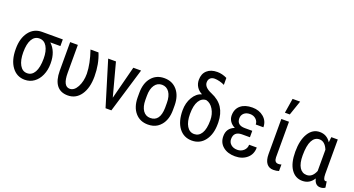

<svg xmlns="http://www.w3.org/2000/svg" viewBox="-49 -1393 3738 2027"><g transform="rotate(20 1820.0 -379.0)"><path d="M136.2 -258.3Q136.2 -169.4 166 -116.7Q195.8 -64 249 -64Q302.2 -64 332 -116.2Q361.8 -168.5 361.8 -269Q361.8 -353 332 -403.3Q302.2 -453.6 248 -453.6Q194.8 -453.6 165.5 -403.3Q136.2 -353 136.2 -258.3ZM482.4 -453.6H369.1Q448.2 -380.4 448.2 -248.5V-239.7Q448.2 -171.4 422.6 -113Q397 -54.7 351.8 -22.5Q306.6 9.8 249 9.8Q158.7 9.8 104.2 -64.2Q49.8 -138.2 49.8 -261.7V-269Q49.8 -384.3 104 -456.3Q158.2 -528.3 249.5 -528.3H482.4Z M651.4 -528.3V-214.4Q651.4 -63.5 728 -63.5Q777.8 -63.5 811.3 -125.7Q844.7 -188 844.7 -274.4Q842.3 -386.2 793.5 -528.3H883.3Q930.7 -414.1 930.7 -274.4Q930.7 -145 877 -67.6Q823.2 9.8 731.9 9.8Q649.9 9.8 607.7 -44.9Q565.4 -99.6 564.9 -206.1V-528.3Z M1089.4 -500.5 1188.5 -130.4 1283.7 -500.5 1284.2 -502H1285.6H1369.1H1371.6L1370.6 -499.5L1220.7 -1.5L1220.2 0H1218.8H1156.2H1154.8L1154.3 -1.5L1002.4 -499.5L1002 -502H1004.4H1087.9H1089.4Z M1520 -274.4V-227.1Q1520 -150.9 1550.3 -107.4Q1580.6 -64.5 1632.3 -64.5Q1740.7 -64.5 1744.1 -217.8V-273.9Q1744.1 -349.6 1713.9 -393.6Q1683.1 -437 1631.3 -437Q1580.6 -437 1550.3 -393.6Q1520 -349.6 1520 -274.4ZM1434.1 -219.7V-273.9Q1434.1 -383.3 1487.8 -447.3Q1541.5 -511.2 1631.3 -511.2Q1721.2 -511.2 1774.9 -448.7Q1828.6 -386.7 1830.1 -279.8V-227.1Q1830.1 -118.2 1776.4 -54.7Q1758.8 -33.7 1737.1 -19.3Q1715.3 -4.9 1689 2.2Q1662.6 9.3 1632.3 9.3Q1542.5 9.3 1489.3 -52.7Q1436 -114.3 1434.1 -219.7Z M2013.2 -248.5Q2013.2 -162.6 2043.2 -113Q2073.2 -63.5 2126 -63.5Q2177.7 -63.5 2207.8 -112.1Q2237.8 -160.6 2237.8 -258.8Q2237.8 -326.7 2206.3 -379.6Q2174.8 -432.6 2125.5 -444.3Q2074.2 -444.3 2043.7 -394.5Q2013.2 -344.7 2013.2 -248.5ZM1977.5 -619.6Q1977.5 -687 2019.5 -725.3Q2061.5 -763.7 2134.3 -763.7Q2189 -763.7 2243.7 -736.8L2244.1 -658.7Q2220.2 -671.4 2188.2 -679.4Q2156.2 -687.5 2132.3 -687.5Q2100.1 -687.5 2082.3 -669.9Q2064.5 -652.3 2064.5 -622.1Q2064.5 -566.9 2151.6 -530.5Q2238.8 -494.1 2280.8 -428.7Q2322.8 -363.3 2324.7 -267.1V-248.5Q2324.7 -133.3 2270.8 -61.8Q2216.8 9.8 2126 9.8Q2034.2 9.8 1980.2 -61.8Q1926.3 -133.3 1926.3 -258.8Q1926.3 -341.3 1963.9 -405Q2001.5 -468.8 2059.6 -485.4L2059.1 -487.8Q2021.5 -506.8 1999.5 -541Q1977.5 -575.2 1977.5 -619.6Z M2511.2 -148.4Q2511.2 -111.3 2538.6 -87.2Q2565.9 -63 2610.8 -63Q2652.8 -63 2681.9 -89.8Q2710.9 -116.7 2710.9 -156.2H2796.9Q2796.9 -80.1 2744.4 -35.2Q2691.9 9.8 2610.8 9.8Q2527.3 9.8 2475.6 -33Q2423.8 -75.7 2423.8 -148.4Q2423.8 -239.3 2508.3 -271.5Q2472.2 -289.1 2451.9 -318.8Q2431.6 -348.6 2431.6 -384.3Q2431.6 -457 2479.5 -497.3Q2527.3 -537.6 2610.8 -537.6Q2687.5 -537.6 2738.5 -493.9Q2789.6 -450.2 2789.6 -380.9H2703.6Q2703.6 -415.5 2677.2 -439.9Q2650.9 -464.4 2610.8 -464.4Q2567.9 -464.4 2543 -441.7Q2518.1 -418.9 2518.1 -383.8Q2518.1 -305.7 2608.4 -305.7H2691.9V-233.4H2601.1Q2511.2 -231.9 2511.2 -148.4Z M3023.4 -528.3V-128.4Q3024.9 -71.3 3068.8 -71.3Q3091.3 -71.3 3103 -77.1L3102.5 -3.4Q3074.7 5.9 3041.5 5.9Q2991.2 5.9 2964.4 -29.8Q2937.5 -65.4 2937.5 -134.3V-528.3ZM2976.6 -768.1H3061.5L3004.9 -603.5H2950.2Z M3280.3 -244.1Q3280.3 -155.8 3309.1 -109.6Q3337.9 -63.5 3390.1 -63.5Q3453.6 -63.5 3485.8 -143.6V-382.3Q3452.1 -463.9 3390.6 -463.9Q3337.9 -463.9 3309.1 -409.7Q3280.3 -355.5 3280.3 -244.1ZM3571.8 -528.3V-141.1Q3572.3 -70.8 3601.1 -70.8Q3607.9 -70.8 3612.8 -73.2L3623 -6.3Q3602.1 10.3 3569.3 10.3Q3510.7 10.3 3493.7 -62.5Q3449.2 10.3 3367.7 10.3Q3288.1 10.3 3241 -58.3Q3193.8 -127 3193.8 -254.4Q3193.8 -384.8 3241 -461.4Q3288.1 -538.1 3368.2 -538.1Q3447.8 -538.1 3492.2 -468.3L3499 -528.3Z"/></g></svg>

Font: MAUL Condensed
Style: Condensed Regular
Weight: 400
Designer: MAUL
Version: Version 1.0; 2020; ttfautohint (v1.8.3)